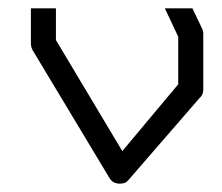

<svg xmlns="http://www.w3.org/2000/svg" viewBox="-20 -490 532 460"><path d="M441 -470 464 -422Q467 -416 467 -409V-276Q467 -262.5 458 -255L288 -59L283 -54Q276.5 -50 267 -50Q250 -50 242 -64L58 -370Q54 -378 54 -386V-470H114V-394L273 -128L407 -288V-402L375 -470Z"/></svg>

Font: IBM 3270 Semi-Condensed
Style: Condensed
Weight: 400
Monospace: yes
Version: Version 2.3.1